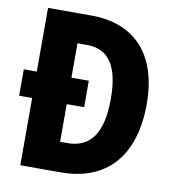

<svg xmlns="http://www.w3.org/2000/svg" viewBox="-80 -786 785 858"><g transform="rotate(10 312.0 -357.0)"><path d="M266 -714H69V-425H10V-305H69V0H252C460 0 578 -130 578 -368C578 -593 461 -714 266 -714ZM270 -581C365 -581 416 -515 416 -362C416 -209 365 -134 259 -134H226V-305H305V-425H226V-581Z"/></g></svg>

Font: Noto Sans Sinhala UI Condensed ExtraBold
Style: Regular
Weight: 800
Width: 3
Designer: Jelle Bosma - Monotype Design Team
Foundry: Monotype Imaging Inc.
Version: Version 2.006